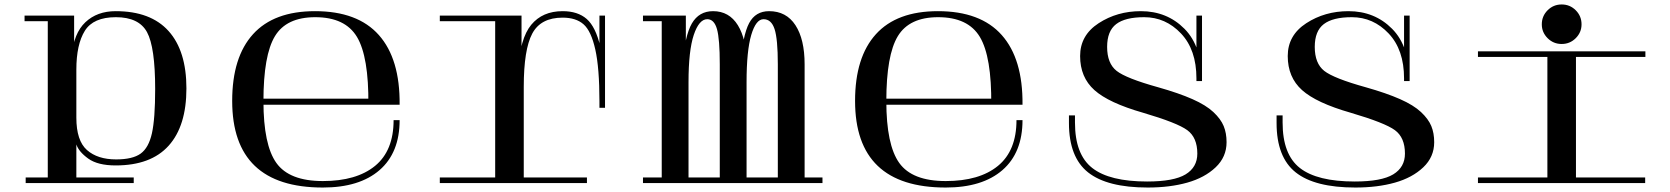

<svg xmlns="http://www.w3.org/2000/svg" viewBox="-20 -820 7480 860"><path d="M499 -743Q602 -743 638.5 -676Q675 -609 675 -421Q675 -288 660.5 -223Q646 -158 610 -132Q574 -106 500 -106Q417 -106 369.5 -148Q322 -190 322 -293V-508Q322 -621 360 -682Q398 -743 499 -743ZM301 -569 312 -564V-750H194V-25H95V0H322V-173Q333 -140 375.5 -109.5Q418 -79 498 -79Q656 -79 735.5 -167.5Q815 -256 815 -424Q815 -592 735 -681Q655 -770 498 -770Q415 -770 362.5 -720.5Q310 -671 301 -569ZM273 0H579V-25H273ZM90 -725H246V-750H90Z M1743 -282Q1743 -145 1660 -77Q1577 -9 1426 -9Q1276 -9 1218 -90Q1160 -171 1160 -367Q1160 -573 1211.5 -658Q1263 -743 1392 -743Q1526 -743 1579 -654.5Q1632 -566 1630 -351H1770Q1772 -556 1677 -663Q1582 -770 1391 -770Q1207 -770 1113.5 -667Q1020 -564 1020 -368Q1020 20 1426 20Q1590 20 1680 -58Q1770 -136 1770 -282ZM1656 -378H1136L1138 -351H1656Z M2690 -367 2665 -366Q2665 -515 2646.5 -598Q2628 -681 2594 -711Q2560 -741 2500 -741Q2402 -741 2364 -669.5Q2326 -598 2326 -431L2300 -502Q2309 -648 2359.5 -709Q2410 -770 2500 -770Q2568 -770 2608 -735Q2648 -700 2669 -611Q2690 -522 2690 -367ZM2326 0H2198V-750H2316V-585L2326 -565ZM2250 0H1950V-25H2250ZM1950 -725V-750H2250V-725ZM2609 -25V0H2303V-25ZM2690 -750V-337H2665V-750Z M3324 -532V0H3204V-532Q3204 -645 3191.5 -689.5Q3179 -734 3148 -734Q3111 -734 3087.5 -663.5Q3064 -593 3064 -452L3036 -524Q3047 -660 3079 -715Q3111 -770 3174 -770Q3246 -770 3285 -707Q3324 -644 3324 -532ZM3064 0H2944V-750H3052V-587L3064 -595ZM3529 0H2860V-25H3529ZM2860 -725V-750H2966V-725ZM3584 -532V0H3464V-532Q3464 -645 3449.5 -689.5Q3435 -734 3400 -734Q3366 -734 3345 -663.5Q3324 -593 3324 -452L3295 -524Q3307 -663 3335.5 -716.5Q3364 -770 3425 -770Q3502 -770 3543 -707Q3584 -644 3584 -532ZM3664 -25V0H3562V-25Z M4533 -282Q4533 -145 4450 -77Q4367 -9 4216 -9Q4066 -9 4008 -90Q3950 -171 3950 -367Q3950 -573 4001.5 -658Q4053 -743 4182 -743Q4316 -743 4369 -654.5Q4422 -566 4420 -351H4560Q4562 -556 4467 -663Q4372 -770 4181 -770Q3997 -770 3903.5 -667Q3810 -564 3810 -368Q3810 20 4216 20Q4380 20 4470 -58Q4560 -136 4560 -282ZM4446 -378H3926L3928 -351H4446Z M5364 -750H5339V-457H5364ZM5343 -132Q5343 -71 5290.5 -39Q5238 -7 5118 -7Q4950 -7 4872.5 -67.5Q4795 -128 4795 -271V-303H4768V-269Q4768 -116 4853.5 -48Q4939 20 5121 20Q5220 20 5298 -2Q5376 -24 5425 -70.5Q5474 -117 5474 -183Q5474 -224 5461 -255.5Q5448 -287 5415 -318Q5382 -349 5321 -376Q5260 -403 5168 -429Q5024 -469 4981.5 -502.5Q4939 -536 4939 -610Q4939 -681 4979.5 -712Q5020 -743 5105 -743Q5201 -743 5270 -670Q5339 -597 5339 -469V-457H5364Q5364 -612 5285.5 -691Q5207 -770 5090 -770Q4984 -770 4901 -716Q4818 -662 4818 -569Q4818 -474 4882 -416.5Q4946 -359 5100 -315Q5253 -270 5298 -237Q5343 -204 5343 -132Z M6294 -750H6269V-457H6294ZM6273 -132Q6273 -71 6220.5 -39Q6168 -7 6048 -7Q5880 -7 5802.5 -67.5Q5725 -128 5725 -271V-303H5698V-269Q5698 -116 5783.5 -48Q5869 20 6051 20Q6150 20 6228 -2Q6306 -24 6355 -70.5Q6404 -117 6404 -183Q6404 -224 6391 -255.5Q6378 -287 6345 -318Q6312 -349 6251 -376Q6190 -403 6098 -429Q5954 -469 5911.5 -502.5Q5869 -536 5869 -610Q5869 -681 5909.5 -712Q5950 -743 6035 -743Q6131 -743 6200 -670Q6269 -597 6269 -469V-457H6294Q6294 -612 6215.5 -691Q6137 -770 6020 -770Q5914 -770 5831 -716Q5748 -662 5748 -569Q5748 -474 5812 -416.5Q5876 -359 6030 -315Q6183 -270 6228 -237Q6273 -204 6273 -132Z M7064 -711Q7064 -748 7038 -774Q7012 -800 6975 -800Q6938 -800 6912 -774Q6886 -748 6886 -711Q6886 -675 6912 -649Q6938 -623 6975 -623Q7012 -623 7038 -649Q7064 -675 7064 -711ZM7039 0H6911V-590H7039ZM7349 -25V0H7017V-25ZM6933 0H6600V-25H6933ZM6600 -565V-590H6938V-565ZM7350 -590V-565H7017V-590ZM7039 0H6911V-590H7039ZM7349 -25V0H7017V-25ZM6933 0H6600V-25H6933ZM6600 -565V-590H6938V-565ZM7350 -590V-565H7017V-590Z"/></svg>

Font: Solide Mirage
Style: Mono
Weight: 400
Width: 6
Designer: Jérémy Landes
Foundry: Velvetyne Type Foundry
Version: Version 1.1